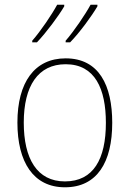

<svg xmlns="http://www.w3.org/2000/svg" viewBox="-20 -786 552 816"><path d="M394 -759V-766H365C343 -725 294 -653 259 -613V-606H278C319 -648 370 -718 394 -759ZM253 -759V-766H223C201 -725 153 -654 117 -613V-606H137C177 -648 229 -718 253 -759ZM457 -264C457 -423 401 -538 259 -538C127 -538 54 -436 54 -265C54 -97 122 10 256 10C393 10 457 -97 457 -264ZM81 -265C81 -421 142 -513 259 -513C384 -513 430 -408 430 -264C430 -110 377 -15 256 -15C137 -15 81 -112 81 -265Z"/></svg>

Font: Noto Sans Gujarati SemiCondensed Thin
Style: Regular
Weight: 100
Width: 4
Designer: Jelle Bosma - Monotype Design Team, Universal Thirst
Foundry: Monotype Imaging Inc.
Version: Version 2.106